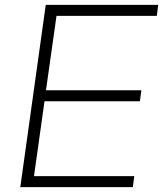

<svg xmlns="http://www.w3.org/2000/svg" viewBox="-20 -765 667 785"><path d="M63 0 167 -745H627L621 -700H211L168 -396H558L552 -351H162L119 -45H529L523 0Z"/></svg>

Font: Plus Jakarta Sans ExtraLight
Style: Italic
Weight: 200
Italic angle: -8°
Designer: Gumpita Rahayu
Foundry: Tokotype
Version: Version 2.071; ttfautohint (v1.8.4.7-5d5b);gftools[0.9.29]